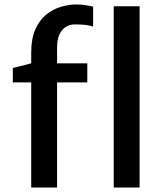

<svg xmlns="http://www.w3.org/2000/svg" viewBox="-20 -841 736 861"><path d="M120 0V-471.5H37.5V-536L120 -557V-606Q120 -668 138.5 -709.5Q157 -751 187.2 -775.5Q217.5 -800 253.2 -810.5Q289 -821 323 -821Q347.5 -821 368.5 -817.2Q389.5 -813.5 397.5 -811V-722Q383 -726.5 365 -729Q347 -731.5 315 -731.5Q280.5 -731.5 258.2 -705.2Q236 -679 236 -626V-557H371.5V-471.5H236V0ZM490 0V-813H606V0Z"/></svg>

Font: Tracken
Style: Regular
Weight: 400
Designer: Eben Sorkin
Foundry: Eben Sorkin
Version: Version 2.001